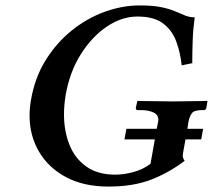

<svg xmlns="http://www.w3.org/2000/svg" viewBox="-20 -678 785 708"><path d="M558 -203 563 -229Q564 -232 564 -236Q564 -255 545.5 -263.5Q527 -272 501 -272H488Q480 -272 481 -281L486 -304L488 -306Q488 -306 502.5 -305.5Q517 -305 539 -305Q561 -305 582.5 -304.5Q604 -304 618 -304Q631 -304 652 -304.5Q673 -305 694 -305Q715 -305 729 -305.5Q743 -306 743 -306L745 -304L741 -281Q740 -272 731 -272H726Q696 -272 687.5 -260.5Q679 -249 675 -229L671 -203H729L722 -164H664L655 -114Q653 -103 655 -96.5Q657 -90 661 -85Q603 -41 537 -15.5Q471 10 380 10Q289 10 224 -24.5Q159 -59 124 -118.5Q89 -178 89 -252Q89 -279 94 -308Q108 -391 148 -455.5Q188 -520 244.5 -565.5Q301 -611 366 -634.5Q431 -658 495 -658Q544 -658 575 -651.5Q606 -645 626.5 -636Q647 -627 663.5 -620.5Q680 -614 698 -614Q692 -571 690.5 -528.5Q689 -486 689 -445L650 -437Q645 -484 630 -525Q615 -566 581.5 -591.5Q548 -617 487 -617Q429 -617 374 -580Q319 -543 278 -478Q237 -413 222 -327Q216 -290 216 -256Q216 -195 236 -144.5Q256 -94 298 -64Q340 -34 405 -34Q437 -34 472 -43.5Q507 -53 535 -74L551 -164H439L446 -203Z"/></svg>

Font: Libertinus Serif Semibold Italic
Style: Regular
Weight: 600
Italic angle: -11.5°
Designer: Philipp H. Poll, Khaled Hosny
Foundry: Caleb Maclennan
Version: Version 7.051;RELEASE